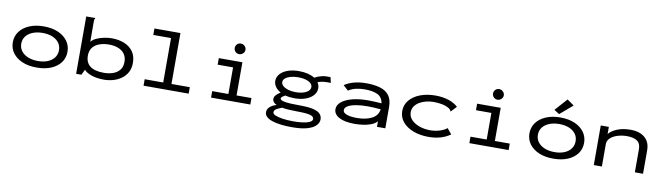

<svg xmlns="http://www.w3.org/2000/svg" viewBox="-41 -1355 7582 2196"><g transform="rotate(10 3750.0 -257.0)"><path d="M373 8Q278 9 206 -21.5Q134 -52 94 -105.5Q54 -159 54 -230Q54 -301 94 -355Q134 -409 206 -439.5Q278 -470 373 -470Q469 -470 539.5 -439.5Q610 -409 649.5 -355Q689 -301 689 -230Q689 -159 649.5 -105.5Q610 -52 539.5 -22Q469 8 373 8ZM373 -68Q437 -68 485.5 -87.5Q534 -107 562 -144Q590 -181 590 -231Q590 -282 562 -318.5Q534 -355 485.5 -374.5Q437 -394 373 -394Q310 -394 260 -374.5Q210 -355 181 -318.5Q152 -282 152 -231Q152 -181 181 -144Q210 -107 260 -87.5Q310 -68 373 -68Z M1154 11Q1073 11 1011.5 -9.5Q950 -30 922 -63L891 0H830V-666H934V-659Q928 -653 926.5 -645.5Q925 -638 925 -622L926 -388Q947 -416 987 -434Q1027 -452 1073.5 -461.5Q1120 -471 1161 -471Q1244 -471 1309 -444.5Q1374 -418 1411 -365.5Q1448 -313 1448 -234Q1448 -172 1423 -126Q1398 -80 1356 -49.5Q1314 -19 1261.5 -4Q1209 11 1154 11ZM1140 -66Q1193 -66 1241 -81.5Q1289 -97 1320 -133Q1351 -169 1351 -230Q1351 -285 1324 -322Q1297 -359 1249.5 -377Q1202 -395 1143 -395Q1046 -395 986 -352.5Q926 -310 926 -229Q926 -66 1140 -66Z M1613 0V-75H1828V-591H1622V-666H1924V-75H2137V0Z M2397 0V-75H2585V-384H2406V-460H2680V-75H2853V0ZM2627 -545Q2601 -545 2583 -563Q2565 -581 2565 -606Q2565 -632 2582.5 -650Q2600 -668 2627 -668Q2652 -668 2671 -649.5Q2690 -631 2690 -606Q2690 -581 2671 -563Q2652 -545 2627 -545Z M3337 -158Q3279 -158 3230 -171Q3210 -160 3196.5 -150Q3183 -140 3183 -129Q3183 -107 3239 -97.5Q3295 -88 3417 -88Q3520 -88 3575.5 -73Q3631 -58 3652.5 -31.5Q3674 -5 3674 29Q3674 66 3643.5 99Q3613 132 3545.5 152.5Q3478 173 3366 173Q3219 173 3132 143Q3045 113 3045 54Q3045 18 3074.5 -8Q3104 -34 3150 -47Q3101 -70 3101 -109Q3101 -132 3119.5 -153.5Q3138 -175 3171 -195Q3131 -217 3109 -248.5Q3087 -280 3087 -317Q3087 -361 3118 -396.5Q3149 -432 3205 -452.5Q3261 -473 3337 -473Q3393 -473 3439.5 -461.5Q3486 -450 3519 -429Q3558 -451 3601.5 -461Q3645 -471 3702 -468L3717 -403Q3674 -405 3636 -401.5Q3598 -398 3565 -385Q3586 -354 3586 -317Q3586 -272 3555 -236Q3524 -200 3468 -179Q3412 -158 3337 -158ZM3337 -229Q3412 -229 3459 -253.5Q3506 -278 3506 -317Q3506 -356 3459 -379Q3412 -402 3337 -402Q3292 -402 3253.5 -391.5Q3215 -381 3191.5 -362Q3168 -343 3168 -317Q3168 -292 3190.5 -272Q3213 -252 3251 -240.5Q3289 -229 3337 -229ZM3129 42Q3129 61 3160.5 74.5Q3192 88 3246 96Q3300 104 3369 104Q3469 104 3529 87.5Q3589 71 3589 39Q3589 10 3545.5 -2.5Q3502 -15 3392 -15Q3341 -15 3297 -18Q3253 -21 3217 -27Q3182 -14 3155.5 1Q3129 16 3129 42Z M4066 11Q3948 11 3884.5 -24Q3821 -59 3821 -117Q3821 -166 3866 -203Q3911 -240 3990.5 -260.5Q4070 -281 4173 -281Q4204 -281 4246 -279Q4288 -277 4329 -274Q4316 -347 4260 -372.5Q4204 -398 4113 -398Q4060 -398 4011.5 -387Q3963 -376 3924 -350L3866 -404Q3966 -470 4119 -470Q4209 -470 4277 -450.5Q4345 -431 4383 -382.5Q4421 -334 4421 -247V0H4324V-65Q4297 -34 4251.5 -17.5Q4206 -1 4156 5Q4106 11 4066 11ZM3917 -123Q3917 -100 3940 -86Q3963 -72 3999.5 -66Q4036 -60 4079 -60Q4183 -60 4252 -95.5Q4321 -131 4331 -205Q4295 -208 4253.5 -210.5Q4212 -213 4181 -213Q4104 -213 4044.5 -202.5Q3985 -192 3951 -172Q3917 -152 3917 -123Z M4924 11Q4824 11 4745.5 -19Q4667 -49 4622 -103Q4577 -157 4577 -229Q4577 -301 4622 -355Q4667 -409 4745 -439Q4823 -469 4923 -469Q5007 -469 5075 -446.5Q5143 -424 5185 -384L5130 -326L5123 -319L5118 -324Q5118 -332 5113 -337.5Q5108 -343 5095 -353Q5058 -375 5011.5 -384Q4965 -393 4912 -393Q4869 -393 4827 -382.5Q4785 -372 4751 -352Q4717 -332 4696 -302.5Q4675 -273 4675 -233Q4675 -181 4711 -144Q4747 -107 4805 -87Q4863 -67 4930 -67Q4981 -67 5034 -82Q5087 -97 5123 -126L5175 -62Q5124 -25 5060 -7Q4996 11 4924 11Z M5397 0V-75H5585V-384H5406V-460H5680V-75H5853V0ZM5627 -545Q5601 -545 5583 -563Q5565 -581 5565 -606Q5565 -632 5582.5 -650Q5600 -668 5627 -668Q5652 -668 5671 -649.5Q5690 -631 5690 -606Q5690 -581 5671 -563Q5652 -545 5627 -545Z M6373 8Q6278 9 6206 -21.5Q6134 -52 6094 -105.5Q6054 -159 6054 -230Q6054 -301 6094 -355Q6134 -409 6206 -439.5Q6278 -470 6373 -470Q6469 -470 6539.5 -439.5Q6610 -409 6649.5 -355Q6689 -301 6689 -230Q6689 -159 6649.5 -105.5Q6610 -52 6539.5 -22Q6469 8 6373 8ZM6373 -68Q6437 -68 6485.5 -87.5Q6534 -107 6562 -144Q6590 -181 6590 -231Q6590 -282 6562 -318.5Q6534 -355 6485.5 -374.5Q6437 -394 6373 -394Q6310 -394 6260 -374.5Q6210 -355 6181 -318.5Q6152 -282 6152 -231Q6152 -181 6181 -144Q6210 -107 6260 -87.5Q6310 -68 6373 -68ZM6350 -505 6289 -544 6417 -687 6497 -631Z M6842 0V-460H6936V-377Q6966 -416 7031.5 -443.5Q7097 -471 7190 -471Q7255 -471 7305 -449.5Q7355 -428 7384.5 -384Q7414 -340 7414 -270V0H7319V-267Q7319 -334 7278.5 -363Q7238 -392 7159 -392Q7101 -392 7050 -376Q6999 -360 6967.5 -330.5Q6936 -301 6936 -259V0Z"/></g></svg>

Font: Inconsolata ExtraExpanded Medium
Style: Regular
Weight: 500
Width: 8
Monospace: yes
Designer: Raph Levien, Cyreal, Brenton Simpson
Foundry: Raph Levien, Cyreal, Google
Version: Version 3.001; ttfautohint (v1.8.2.53-6de2)